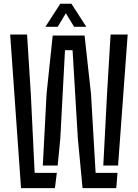

<svg xmlns="http://www.w3.org/2000/svg" viewBox="-20 -980 718 1000"><path d="M89.5 0 33 -800H121L140.5 -491L160.5 -79.5H276L266 0ZM518 -118 537.5 -491 556 -800H645L595 -118ZM410 0 385.5 -257.5 358 -718.5H318.5L294 -257.5L280.5 -118H203L222.5 -491L254.5 -795H420.5L454 -491L478 -79.5H592L585.5 0ZM216.5 -840.5 294 -960.5H352L429.5 -840.5H366L323 -911L280.5 -840.5Z"/></svg>

Font: Big Shoulders Stencil Text Medium
Style: Regular
Weight: 500
Designer: Patric King
Foundry: XO Type Co
Version: Version 1.000